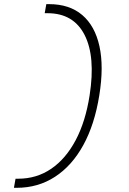

<svg xmlns="http://www.w3.org/2000/svg" viewBox="-20 -811 626 929"><path d="M47.4 97.7 55.2 53.7H68.4Q157.2 53.7 227.8 5.6Q298.3 -42.5 346.2 -132.8Q394 -223.1 413.6 -349.6Q442.9 -537.1 389.2 -642.1Q335.4 -747.1 210 -747.1H196.3L204.1 -791H217.3Q315.9 -791 377.7 -738.5Q439.5 -686 461.2 -587.2Q482.9 -488.3 460.4 -349.6Q438 -209 383.1 -108.9Q328.1 -8.8 246.1 44.4Q164.1 97.7 61 97.7Z"/></svg>

Font: Cascadia Mono NF ExtraLight
Style: Italic
Weight: 200
Italic angle: -10°
Monospace: yes
Designer: Aaron Bell
Foundry: Saja Typeworks
Version: Version 2404.023; ttfautohint (v1.8.4)